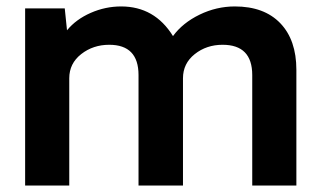

<svg xmlns="http://www.w3.org/2000/svg" viewBox="-20 -576 986 596"><path d="M709 -556Q800 -556 850 -504Q900 -452 900 -359V0H763V-343Q763 -437 671 -437Q621 -437 584.5 -408Q548 -379 548 -333V0H410V-343Q410 -437 319 -437Q269 -437 232 -408Q195 -379 195 -333V0H58V-550H181L188 -482Q216 -516 261.5 -536Q307 -556 356 -556Q460 -556 517 -464Q547 -505 599.5 -530.5Q652 -556 709 -556Z"/></svg>

Font: Oakes Grotesk
Style: Bold
Weight: 600
Designer: Samuel Oakes
Foundry: Samuel Oakes
Version: Version 1.000;PS 001.000;hotconv 1.0.88;makeotf.lib2.5.64775